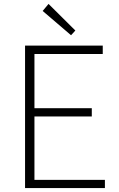

<svg xmlns="http://www.w3.org/2000/svg" viewBox="-20 -961 607 981"><path d="M108 0V-728H505V-685H156V-408H449V-366H156V-42H516V0ZM343 -781 198 -905 228 -941 365 -805Z"/></svg>

Font: Noto Sans KR Thin ExtraLight
Style: Regular
Weight: 250
Version: Version 2.004-H2;hotconv 1.0.118;makeotfexe 2.5.65603